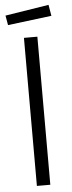

<svg xmlns="http://www.w3.org/2000/svg" viewBox="-58 -882 341 912"><g transform="rotate(-5 112.0 -426.0)"><path d="M80 -706H144V0H80ZM2 -819 210 -852 219 -799 10 -773Z"/></g></svg>

Font: Lineal Light
Style: Regular
Weight: 300
Designer: Created by Frank Adebiaye with contributions from Anton Moglia & Ariel Martín Pérez
Created by Frank ADEBIAYE with FontF
Foundry: Velvetyne Type Foundry
Version: Version 2.000